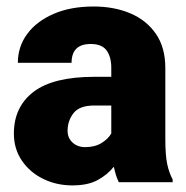

<svg xmlns="http://www.w3.org/2000/svg" viewBox="-20 -558 571 588"><path d="M343.8 0Q334.5 -19 328.6 -47.4Q309.6 -23.4 279.5 -6.8Q249.5 9.8 201.7 9.8Q152.8 9.8 112.1 -10.3Q71.3 -30.3 46.9 -66.2Q22.5 -102.1 22.5 -148.9Q22.5 -230.5 82.5 -276.6Q142.6 -322.8 270 -322.8H320.8V-350.6Q320.8 -383.8 306.4 -403.6Q292 -423.3 257.8 -423.3Q199.2 -423.3 199.2 -365.7H34.7Q34.7 -415 63.2 -453.9Q91.8 -492.7 144 -515.4Q196.3 -538.1 266.6 -538.1Q329.6 -538.1 379.2 -517.1Q428.7 -496.1 457.5 -454.3Q486.3 -412.6 486.3 -349.6V-133.3Q486.3 -81.5 492.2 -54.9Q498 -28.3 508.8 -8.3V0ZM240.7 -107.4Q271 -107.4 291.5 -120.4Q312 -133.3 320.8 -149.4V-234.9H269Q223.1 -234.9 205.1 -211.4Q187 -188 187 -157.7Q187 -135.3 202.4 -121.3Q217.8 -107.4 240.7 -107.4Z"/></svg>

Font: Vazirmatn RD UI FD Black
Style: Regular
Weight: 900
Designer: Saber Rastikerdar
Foundry: Saber Rastikerdar
Version: Version 33.003